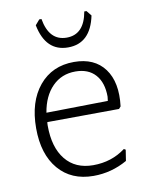

<svg xmlns="http://www.w3.org/2000/svg" viewBox="-77 -714 608 777"><g transform="rotate(-10 227.0 -325.0)"><path d="M332 -656 349 -635Q326 -524 234 -524Q142 -524 120 -635L138 -656H147Q163 -564 235 -564Q307 -564 323 -656ZM245 6Q154 6 101.5 -55.5Q49 -117 49 -224Q49 -333 102.5 -397.5Q156 -462 246 -462Q330 -462 371.5 -406Q413 -350 401 -252L393 -243L98 -241Q97 -236 97 -226Q97 -137 137.5 -87Q178 -37 251 -37Q327 -37 384 -80L391 -76L384 -31Q319 6 245 6ZM245 -423Q188 -423 150 -384.5Q112 -346 101 -279L354 -283L356 -300Q356 -358 327 -390.5Q298 -423 245 -423Z"/></g></svg>

Font: Alegreya Sans Light
Style: Regular
Weight: 300
Designer: Juan Pablo del Peral
Foundry: Huerta Tipografica
Version: Version 2.007